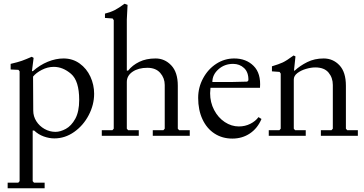

<svg xmlns="http://www.w3.org/2000/svg" viewBox="-20 -727 1951 1028"><path d="M21 281V251H78L85 243V-345L79 -353L37 -355V-385Q76 -394 97 -401.5Q118 -409 150 -423L160 -417L151 -346H156Q193 -379 236 -396.5Q279 -414 320 -414Q369 -414 406.5 -387Q444 -360 464 -316.5Q484 -273 484 -225Q484 -166 455 -110.5Q426 -55 377 -20.5Q328 14 271 14Q243 14 214 3.5Q185 -7 163 -28H155V243L162 251H219V281ZM404 -192Q404 -294 360.5 -331.5Q317 -369 268 -369Q235 -369 204 -353Q173 -337 157 -317L158 -135Q158 -104 174.5 -78Q191 -52 218.5 -36.5Q246 -21 277 -21Q303 -21 332.5 -37Q362 -53 383 -91Q404 -129 404 -192Z M659 -622V-349H666Q689 -378 726 -396Q763 -414 813 -414Q862 -414 897 -377Q932 -340 932 -268V-38L939 -30H996V0H798V-30H855L862 -38V-272Q862 -309 838 -336.5Q814 -364 769 -364Q721 -364 690 -343Q659 -322 659 -288V-38L666 -30H723V0H525V-30H582L589 -38V-619L583 -628L542 -631V-654Q573 -662 594.5 -673Q616 -684 647 -707L663 -701Z M1041 -203Q1041 -259 1067.5 -308Q1094 -357 1138 -385.5Q1182 -414 1234 -414Q1298 -414 1338 -374Q1378 -334 1372 -257H1107Q1105 -237 1105 -228Q1105 -179 1126.5 -138Q1148 -97 1183.5 -73.5Q1219 -50 1259 -50Q1292 -50 1320 -64Q1348 -78 1364 -100L1380 -90Q1359 -40 1318 -12.5Q1277 15 1224 15Q1170 15 1128.5 -12Q1087 -39 1064 -88.5Q1041 -138 1041 -203ZM1223 -288 1304 -290 1310 -297Q1311 -340 1287 -362.5Q1263 -385 1228 -385Q1182 -385 1149.5 -356Q1117 -327 1117 -288Z M1419 0V-30H1476L1483 -38V-333L1477 -342L1436 -345V-372Q1473 -383 1493.5 -392.5Q1514 -402 1552 -430L1562 -425L1554 -349H1558Q1586 -375 1625 -394.5Q1664 -414 1713 -414Q1763 -414 1797.5 -377.5Q1832 -341 1832 -268V-38L1839 -30H1896V0H1698V-30H1755L1762 -38V-272Q1762 -311 1739 -338.5Q1716 -366 1668 -366Q1645 -366 1618 -358Q1591 -350 1572 -335.5Q1553 -321 1553 -301V-38L1560 -30H1617V0Z"/></svg>

Font: EB Squaramond
Style: Regular
Weight: 400
Designer: Jake Brussel Faria
Foundry: Jake Brussel Faria
Version: Version 0.002